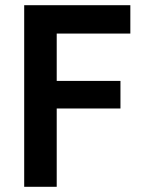

<svg xmlns="http://www.w3.org/2000/svg" viewBox="-20 -718 563 738"><path d="M73 0V-698H481V-589H198V-407H443V-301H198V0Z"/></svg>

Font: IBM Plex Sans Cond SmBld
Style: Regular
Weight: 600
Width: 3
Designer: Mike Abbink, Paul van der Laan, Pieter van Rosmalen
Foundry: Bold Monday
Version: Version 1.3